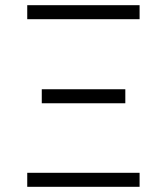

<svg xmlns="http://www.w3.org/2000/svg" viewBox="-20 -720 633 740"><path d="M85 -700H518V-646H85ZM85 -54H518V0H85ZM141 -376H463V-322H141Z"/></svg>

Font: Moderustic Light
Style: Regular
Weight: 300
Designer: Tural Alisoy
Foundry: TAFT Foundry
Version: Version 2.120